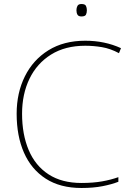

<svg xmlns="http://www.w3.org/2000/svg" viewBox="-20 -927 654 957"><path d="M405 -699Q305 -699 234.5 -655Q164 -611 127 -534.5Q90 -458 90 -360Q90 -257 123 -179Q156 -101 222 -58Q288 -15 386 -15Q444 -15 489 -23Q534 -31 570 -44V-21Q537 -8 491 1Q445 10 386 10Q280 10 208 -36.5Q136 -83 99.5 -166Q63 -249 63 -360Q63 -464 104 -546.5Q145 -629 221.5 -676.5Q298 -724 405 -724Q502 -724 583 -687L573 -662Q530 -685 488 -692Q446 -699 405 -699ZM386 -907Q404 -907 408.5 -897.5Q413 -888 413 -876Q413 -863 408.5 -854Q404 -845 386 -845Q371 -845 366 -854Q361 -863 361 -876Q361 -888 366 -897.5Q371 -907 386 -907Z"/></svg>

Font: Noto Sans Sinhala UI Thin
Style: Regular
Weight: 100
Designer: Jelle Bosma - Monotype Design Team
Foundry: Monotype Imaging Inc.
Version: Version 2.006; ttfautohint (v1.8.4.7-5d5b)